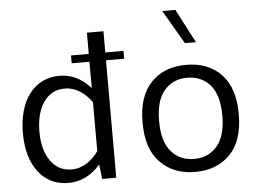

<svg xmlns="http://www.w3.org/2000/svg" viewBox="-54 -845 1231 920"><g transform="rotate(-5 562.0 -385.0)"><path d="M304.2 -602.5V-564.9H389.6V-438C348.6 -484.4 298.8 -510.3 240.2 -510.3C117.7 -510.3 42 -408.7 42 -252C42 -173.8 59.6 -111.3 95.2 -64.9C130.4 -18.6 178.7 4.9 239.7 4.9C300.3 4.9 351.6 -22 393.1 -70.8L401.4 0H469.2V-564.9H556.6V-602.5H469.2V-704.6H389.6V-602.5ZM121.6 -252C121.6 -311 133.8 -358.4 158.7 -394C183.6 -429.7 217.3 -447.3 260.7 -447.3C311 -447.3 356.4 -417 389.6 -370.1V-134.8C356.4 -87.9 311.5 -58.1 260.7 -58.1C217.3 -58.1 183.6 -75.7 158.7 -111.3C133.8 -146.5 121.6 -193.4 121.6 -252Z M849.1 -509.8C779.3 -509.8 723.1 -488.3 681.2 -444.8C638.7 -401.4 617.7 -337.4 617.7 -252.4C617.7 -167.5 638.7 -103.5 681.2 -60.1C723.6 -16.6 779.3 5.4 849.1 5.4C918.9 5.4 975.1 -16.6 1017.6 -60.1C1059.6 -103.5 1080.6 -167.5 1080.6 -252.4C1080.6 -337.4 1059.6 -401.4 1017.6 -444.8C975.6 -488.3 919.4 -509.8 849.1 -509.8ZM849.1 -447.8C894.5 -447.8 931.6 -431.6 959.5 -399.9C987.3 -367.7 1001.5 -318.4 1001.5 -252.4C1001.5 -186.5 987.3 -137.2 959.5 -105.5C931.6 -73.2 894.5 -57.1 849.1 -57.1C803.7 -57.1 767.1 -73.2 739.3 -105.5C711.4 -137.2 697.3 -186.5 697.3 -252.4C697.3 -318.4 711.4 -367.7 739.3 -399.9C767.1 -431.6 803.7 -447.8 849.1 -447.8ZM821.3 -776.4H758.3L853 -613.8H906.2Z"/></g></svg>

Font: Estedad Regular
Style: Regular
Weight: 400
Designer: Amin Abedi
Version: Version 7.3